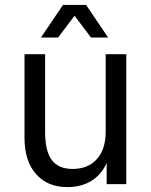

<svg xmlns="http://www.w3.org/2000/svg" viewBox="-20 -751 615 783"><path d="M254 12Q174 12 127 -41Q80 -94 80 -189V-530H164V-212Q164 -134 191.5 -98Q219 -62 276 -62Q339 -62 375 -102Q411 -142 411 -214V-530H495V0H415V-86Q393 -38 352 -13Q311 12 254 12ZM147 -598 237 -731H331L421 -598H351L284 -687L217 -598Z"/></svg>

Font: Geist
Style: Regular
Weight: 400
Designer: Basement.studio, Andrés Briganti, Mateo Zaragoza
Foundry: Basement.studio, Vercel, Andrés Briganti, Guido Ferreyra, Mateo Zaragoza
Version: Version 1.401